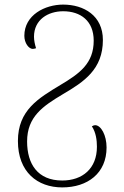

<svg xmlns="http://www.w3.org/2000/svg" viewBox="-20 -566 541 836"><path d="M251 250C362 250 444 188 444 76C444 23 420 -21 394 -21C390 -21 385 -19 380 -16C398 11 402 45 402 73C402 168 339 220 251 220C144 220 98 148 98 50C98 -58 167 -104 254 -156C346 -210 428 -264 428 -392C428 -498 345 -546 255 -546C176 -546 86 -501 86 -410C86 -379 105 -353 123 -353C127 -353 133 -355 137 -356C132 -372 128 -390 128 -406C128 -481 190 -517 255 -517C331 -517 388 -475 388 -389C388 -290 327 -246 243 -196C147 -138 58 -86 58 48C58 183 143 250 251 250Z"/></svg>

Font: Noto Serif Georgian ExtraLight
Style: Regular
Weight: 200
Designer: Monotype Design Team, Akaki Razmadze
Foundry: Google LLC
Version: Version 2.003